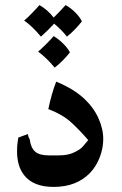

<svg xmlns="http://www.w3.org/2000/svg" viewBox="-20 -726 480 755"><path d="M334 -46Q281 9 191 9Q111 9 75 -37Q47 -72 47 -132Q47 -153 49.5 -168Q52 -183 52 -185L90 -199Q90 -189 97 -178Q101 -145 118 -130Q135 -115 171 -115H212Q247 -115 271 -126.5Q295 -138 303.5 -147.5Q312 -157 327 -175Q298 -209 263 -242Q228 -275 170 -297Q183 -359 201 -405Q215 -400 246.5 -383.5Q278 -367 308 -341Q347 -305 366.5 -262.5Q386 -220 386 -179Q386 -143 372 -107Q358 -71 334 -46ZM243 -582Q224 -607 193 -633Q167 -605 141 -582Q105 -625 75 -645Q88 -656 107.5 -676Q127 -696 135 -706Q166 -689 191 -657Q210 -675 238 -706Q258 -695 276 -677Q294 -659 302 -642Q293 -630 276 -612Q259 -594 243 -582ZM195 -460Q164 -498 130 -523Q146 -537 163 -554Q180 -571 191 -584Q211 -572 229 -554Q247 -536 255 -520Q246 -508 228.5 -490Q211 -472 195 -460Z"/></svg>

Font: Mirza SemiBold
Style: Regular
Weight: 600
Designer: Arabic design by Kourosh Beigpour, Latin design by Eduardo Tunni, engineering by Lasse Fister
Version: Version 1.0010g